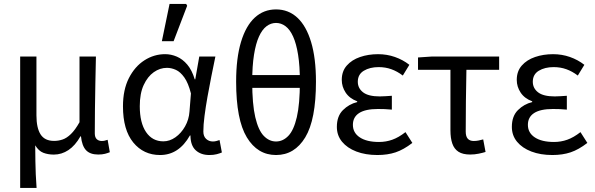

<svg xmlns="http://www.w3.org/2000/svg" viewBox="-20 -772 3010 971"><path d="M82 178.5V-486.1H164.3V-188.7Q164.3 -124.9 185.3 -92.2Q206.3 -59.4 253.5 -59.4Q275.4 -59.4 296.3 -66.4Q317.1 -73.3 338.5 -93.9Q359.9 -114.4 382.1 -153.9V-486.1H465.1Q463.8 -420.4 462.3 -352.7Q460.9 -285.1 460.2 -220.4Q459.4 -155.7 459.4 -98Q459.4 -77.4 469.3 -68.2Q479.1 -59 494.8 -59Q502.1 -59 509 -60.5Q516 -62 524.3 -65L535.4 -2.2Q524.4 2.3 510.6 5.9Q496.8 9.5 476.6 9.5Q435.5 9.5 414.9 -12.6Q394.4 -34.7 389.5 -82.4H386.8Q360.4 -35.8 326.1 -13Q291.8 9.8 252.3 9.8Q222.9 9.8 199.1 0.7Q175.4 -8.5 158.1 -37.1Q158.4 10.7 159 44.8Q159.5 78.9 160.9 109.7Q162.3 140.5 165 178.5Z M789.5 12Q706 12 653.9 -51.5Q601.9 -115.1 601.9 -234.2Q601.9 -318.1 631.8 -376.9Q661.7 -435.7 710.3 -466.9Q759 -498.1 815.1 -498.1Q845.2 -498.1 874.4 -485.6Q903.6 -473.1 927.3 -445.1Q950.9 -417.1 964.8 -370.9H967.5L987.8 -486.1H1069.3Q1059.3 -438.1 1048.8 -385.6Q1038.2 -333.1 1029.2 -281.8Q1020.1 -230.4 1014.3 -185.4Q1008.4 -140.4 1008.4 -106.8Q1008.4 -82.4 1022.5 -69.5Q1036.6 -56.5 1056.4 -56.5Q1064.6 -56.5 1073.6 -58.6Q1082.5 -60.7 1090.3 -63.7L1102.1 -0.9Q1092.1 3.5 1076.3 7.8Q1060.6 12 1038.9 12Q995.9 12 969.7 -12.1Q943.5 -36.2 943.2 -86.8H940.4Q884.6 12 789.5 12ZM806.2 -57.2Q838.1 -57.2 867.2 -77.7Q896.4 -98.3 915.9 -132.7Q935.4 -167.1 938.3 -207.9L945.6 -299.5Q932.2 -352.3 912.2 -380.3Q892.2 -408.4 869.6 -418.6Q846.9 -428.9 824.1 -428.9Q789 -428.9 757.8 -407Q726.6 -385 706.7 -342.1Q686.9 -299.2 686.9 -234.9Q686.9 -150.9 718.7 -104Q750.5 -57.2 806.2 -57.2ZM798.6 -563.7 837.5 -752.1H921.5L926.5 -742.9L858 -563.7Z M1376 12Q1282.4 12 1228.3 -77.4Q1174.2 -166.8 1174.2 -358.8Q1174.2 -478.1 1198.8 -559.8Q1223.4 -641.5 1268.5 -683Q1313.6 -724.4 1376 -724.4Q1438.5 -724.4 1483.6 -682.8Q1528.7 -641.1 1553.3 -559.6Q1577.9 -478.1 1577.9 -358.8Q1577.9 -166.8 1523.8 -77.4Q1469.7 12 1376 12ZM1376 -56.5Q1410.8 -56.5 1438.2 -84.9Q1465.6 -113.2 1481.1 -179.4Q1496.6 -245.6 1496.6 -358.8Q1496.6 -438.2 1487.6 -494.6Q1478.6 -551.1 1462.5 -586.9Q1446.4 -622.6 1424.2 -639.3Q1402 -656 1376 -656Q1350 -656 1327.9 -639.3Q1305.7 -622.6 1289.6 -586.9Q1273.4 -551.1 1264.5 -494.6Q1255.5 -438.2 1255.5 -358.8Q1255.5 -245.6 1271 -179.4Q1286.5 -113.2 1313.9 -84.9Q1341.2 -56.5 1376 -56.5ZM1219.4 -327.7V-392.5H1532.7V-327.7Z M1888.5 12Q1828.4 12 1782.2 -5.7Q1736 -23.4 1709.8 -55.2Q1683.6 -87 1683.6 -130.5Q1683.6 -184.5 1714.3 -215.1Q1745 -245.7 1786.4 -255.7V-259.7Q1747.6 -274.1 1728 -303.8Q1708.4 -333.5 1708.4 -368Q1708.4 -411.7 1733.8 -440.5Q1759.2 -469.4 1801 -483.7Q1842.7 -498 1892 -498Q1936.7 -498 1977.1 -483.9Q2017.5 -469.8 2050.3 -444.2L2017.1 -389.9Q1988.6 -411.5 1958.9 -422Q1929.3 -432.6 1894.9 -432.6Q1850.3 -432.6 1819.9 -414.2Q1789.5 -395.8 1789.5 -358.6Q1789.5 -325.8 1816.2 -305.1Q1843 -284.4 1900.4 -284.4Q1915 -284.4 1929.2 -285.5Q1943.3 -286.6 1961.7 -287.6V-217.6Q1941.9 -219.6 1925.1 -220.2Q1908.3 -220.8 1891.3 -220.8Q1828.1 -220.8 1796.4 -200.4Q1764.7 -180 1764.7 -140.7Q1764.7 -100.3 1799.7 -77.2Q1834.6 -54 1896.8 -54Q1932 -54 1963.9 -65.4Q1995.9 -76.7 2030.6 -103.8L2065.4 -49.2Q2021.3 -15.2 1980.7 -1.6Q1940 12 1888.5 12Z M2357.7 9.5Q2320.5 9.5 2298.7 -4.5Q2276.9 -18.6 2267.5 -45.9Q2258 -73.2 2258 -112.8V-419.1H2094V-481.4L2163.7 -486.1H2504.3V-419.1H2338.8Q2337.1 -337.4 2336.2 -258.5Q2335.3 -179.6 2335.3 -106.8Q2335.3 -81.8 2345.7 -70.4Q2356.1 -59 2375.9 -59Q2388 -59 2399.7 -61.3Q2411.4 -63.6 2423.7 -67L2435.6 -3.5Q2421.3 1 2400.8 5.2Q2380.4 9.5 2357.7 9.5Z M2773.5 12Q2713.4 12 2667.2 -5.7Q2621 -23.4 2594.8 -55.2Q2568.6 -87 2568.6 -130.5Q2568.6 -184.5 2599.3 -215.1Q2630 -245.7 2671.4 -255.7V-259.7Q2632.6 -274.1 2613 -303.8Q2593.4 -333.5 2593.4 -368Q2593.4 -411.7 2618.8 -440.5Q2644.2 -469.4 2686 -483.7Q2727.7 -498 2777 -498Q2821.7 -498 2862.1 -483.9Q2902.5 -469.8 2935.3 -444.2L2902.1 -389.9Q2873.6 -411.5 2843.9 -422Q2814.3 -432.6 2779.9 -432.6Q2735.3 -432.6 2704.9 -414.2Q2674.5 -395.8 2674.5 -358.6Q2674.5 -325.8 2701.2 -305.1Q2728 -284.4 2785.4 -284.4Q2800 -284.4 2814.2 -285.5Q2828.3 -286.6 2846.7 -287.6V-217.6Q2826.9 -219.6 2810.1 -220.2Q2793.3 -220.8 2776.3 -220.8Q2713.1 -220.8 2681.4 -200.4Q2649.7 -180 2649.7 -140.7Q2649.7 -100.3 2684.7 -77.2Q2719.6 -54 2781.8 -54Q2817 -54 2848.9 -65.4Q2880.9 -76.7 2915.6 -103.8L2950.4 -49.2Q2906.3 -15.2 2865.7 -1.6Q2825 12 2773.5 12Z"/></svg>

Font: SourceSans3VF
Style: Regular
Weight: 200
Designer: Paul D. Hunt
Foundry: Adobe
Version: Version 3.052;hotconv 1.1.0;makeotfexe 2.6.0